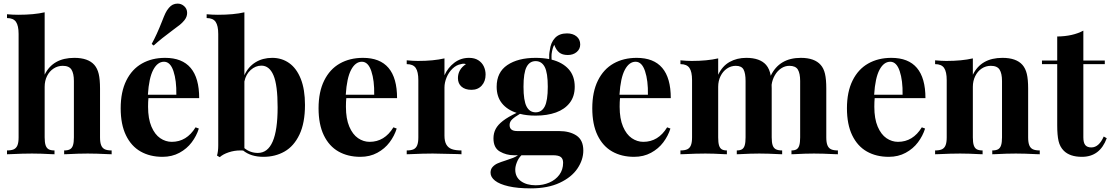

<svg xmlns="http://www.w3.org/2000/svg" viewBox="-20 -850 6119 1058"><path d="M389.6 -531.2Q465.8 -531.2 500 -492.2Q516.6 -473.1 523.9 -442.9Q531.2 -412.6 531.2 -362.3V-92.8Q531.2 -64.9 537.6 -49.3Q543.9 -33.7 557.6 -27.3Q571.3 -21 595.2 -21V0L578.1 -0.5Q509.8 -3.9 463.4 -3.9Q414.6 -3.9 349.6 -0.5L333.5 0V-21Q354 -21 365.5 -27.3Q377 -33.7 382.1 -49.3Q387.2 -64.9 387.2 -92.8V-403.8Q387.2 -444.8 374 -466.1Q360.8 -487.3 325.7 -487.3Q298.3 -487.3 275.4 -472.4Q252.4 -457.5 239.3 -431.2Q226.1 -404.8 226.1 -371.6V-92.8Q226.1 -64.9 231.4 -49.3Q236.8 -33.7 248.3 -27.3Q259.8 -21 280.3 -21V0L264.6 -0.5Q202.1 -3.9 156.2 -3.9Q106.9 -3.9 36.1 -0.5L18.6 0V-21Q42.5 -21 56.2 -27.3Q69.8 -33.7 76.2 -49.3Q82.5 -64.9 82.5 -92.8V-662.6Q82.5 -708.5 68.1 -729.5Q53.7 -750.5 18.6 -750.5V-771.5Q50.3 -768.6 80.1 -768.6Q168 -768.6 226.1 -782.2V-438.5Q271.5 -531.2 389.6 -531.2Z M645.5 0ZM1057.6 -148.4 1075.7 -141.6Q1063 -101.1 1036.4 -65.7Q1009.8 -30.3 968.8 -8.1Q927.7 14.2 875.5 14.2Q806.6 14.2 754.9 -15.1Q703.1 -44.4 674.1 -104.5Q645 -164.6 645 -253.4Q645 -343.8 676 -406.2Q707 -468.8 762.2 -500Q817.4 -531.2 889.6 -531.2Q1077.6 -531.2 1077.6 -309.1H797.9Q795.9 -289.6 795.9 -261.7Q795.9 -195.8 814.5 -152.3Q833 -108.9 862.8 -88.6Q892.6 -68.4 926.3 -68.4Q1008.8 -68.4 1057.6 -148.4ZM794.9 -328.1H951.7Q953.1 -406.2 935.8 -458Q918.5 -509.8 883.8 -509.8Q848.1 -509.8 824.5 -465.3Q800.8 -420.9 794.9 -328.1ZM1011.2 -778.8Q1011.2 -756.8 995.6 -737.8Q984.9 -724.6 971.4 -713.6Q958 -702.6 933.6 -685.1Q869.1 -637.7 826.7 -599.1L815.9 -607.9Q844.2 -659.2 872.6 -731.9Q884.3 -762.2 891.8 -777.8Q899.4 -793.5 910.6 -806.6Q929.7 -830.1 958.5 -830.1Q978.5 -830.1 993.2 -817.4Q1011.2 -802.7 1011.2 -778.8Z M1660.6 -272Q1660.6 -172.4 1630.1 -108.4Q1599.6 -44.4 1548.1 -15.1Q1496.6 14.2 1431.6 14.2Q1362.8 14.2 1319.8 -20.5Q1314.5 -21 1303.7 -21Q1271 -21 1239.7 -10.5Q1208.5 0 1190.9 16.1L1175.8 7.3Q1182.6 -15.6 1182.6 -48.8V-662.6Q1182.6 -708.5 1168.2 -729.5Q1153.8 -750.5 1118.7 -750.5V-771.5Q1150.4 -768.6 1180.7 -768.6Q1268.6 -768.6 1326.7 -782.2V-435.5Q1347.7 -481.9 1387.7 -506.6Q1427.7 -531.2 1480 -531.2Q1532.7 -531.2 1573.5 -502.4Q1614.3 -473.6 1637.5 -415.3Q1660.6 -356.9 1660.6 -272ZM1509.8 -258.3Q1509.8 -381.3 1487.1 -434.8Q1464.4 -488.3 1420.4 -488.3Q1388.2 -488.3 1361.6 -464.6Q1335 -440.9 1326.7 -400.9V-33.7Q1358.9 -7.3 1400.9 -7.3Q1509.8 -7.3 1509.8 -258.3Z M2147.9 -148.4 2166 -141.6Q2153.3 -101.1 2126.7 -65.7Q2100.1 -30.3 2059.1 -8.1Q2018.1 14.2 1965.8 14.2Q1897 14.2 1845.2 -15.1Q1793.5 -44.4 1764.4 -104.5Q1735.4 -164.6 1735.4 -253.4Q1735.4 -343.8 1766.4 -406.2Q1797.4 -468.8 1852.5 -500Q1907.7 -531.2 1980 -531.2Q2168 -531.2 2168 -309.1H1888.2Q1886.2 -289.6 1886.2 -261.7Q1886.2 -195.8 1904.8 -152.3Q1923.3 -108.9 1953.1 -88.6Q1982.9 -68.4 2016.6 -68.4Q2099.1 -68.4 2147.9 -148.4ZM1885.3 -328.1H2042Q2043.5 -406.2 2026.1 -458Q2008.8 -509.8 1974.1 -509.8Q1938.5 -509.8 1914.8 -465.3Q1891.1 -420.9 1885.3 -328.1Z M2655.8 -439Q2655.8 -401.9 2634.5 -378.4Q2613.3 -355 2578.1 -355Q2543.5 -355 2523.4 -372.3Q2503.4 -389.6 2503.4 -419.4Q2503.4 -467.3 2547.4 -496.6Q2541 -499 2534.2 -499Q2528.3 -499 2520 -496.6Q2494.6 -492.2 2473.6 -471.9Q2452.6 -451.7 2440.9 -423.3Q2429.2 -395 2429.2 -367.7V-103Q2429.2 -71.3 2439.5 -53.5Q2449.7 -35.6 2469.7 -28.3Q2489.7 -21 2522.9 -21V0Q2517.6 0 2501 -1Q2397 -3.9 2364.3 -3.9Q2312.5 -3.9 2239.7 -0.5L2221.2 0V-21Q2245.1 -21 2258.8 -27.3Q2272.5 -33.7 2278.8 -49.3Q2285.2 -64.9 2285.2 -92.8V-408.2Q2285.2 -454.6 2270.8 -475.6Q2256.3 -496.6 2221.2 -496.6V-517.6Q2257.8 -514.2 2283.2 -514.2Q2368.2 -514.2 2429.2 -528.3V-435.1Q2448.2 -477.5 2483.6 -504.4Q2519 -531.2 2564.5 -531.2Q2595.2 -531.2 2615.7 -518.1Q2636.2 -504.9 2646 -483.9Q2655.8 -462.9 2655.8 -439Z M3194.3 -20.5Q3194.3 30.3 3162.1 78.4Q3129.9 126.5 3064.5 157.2Q2999 188 2904.8 188Q2832 188 2782.2 176.5Q2732.4 165 2707.8 145.5Q2683.1 126 2683.1 101.6Q2683.1 82.5 2694.3 70.1Q2705.6 57.6 2721.9 50.3Q2738.3 43 2766.6 34.2Q2792 25.9 2806.9 20Q2821.8 14.2 2834.5 5.4H2811Q2770 5.4 2734.6 -14.9Q2699.2 -35.2 2699.2 -87.4Q2699.2 -116.2 2711.4 -139.4Q2723.6 -162.6 2751.5 -184.1Q2779.3 -205.6 2826.7 -228Q2774.4 -245.1 2745.6 -281.2Q2716.8 -317.4 2716.8 -372.1Q2716.8 -451.7 2775.6 -491.5Q2834.5 -531.2 2931.6 -531.2Q2970.7 -531.2 3006.3 -524.4Q3004.9 -550.3 3009.8 -573.7Q3014.6 -615.7 3038.3 -640.9Q3062 -666 3104.5 -666Q3136.7 -666 3157 -649.4Q3177.2 -632.8 3177.2 -605Q3177.2 -579.6 3157.7 -563.2Q3138.2 -546.9 3108.9 -546.9Q3078.6 -546.9 3061.5 -560.8Q3044.4 -574.7 3034.2 -603Q3023.9 -585.4 3019.5 -552.2Q3019 -547.4 3019 -537.6Q3019 -526.9 3019.5 -521.5Q3079.6 -506.3 3113.3 -469Q3147 -431.6 3147 -372.1Q3147 -318.8 3119.4 -283.2Q3091.8 -247.6 3043.5 -230.2Q2995.1 -212.9 2931.6 -212.9Q2882.3 -212.9 2845.2 -222.7Q2815.4 -205.1 2801.8 -191.9Q2788.1 -178.7 2788.1 -161.1Q2788.1 -127.9 2829.1 -127.9H3059.1Q3119.6 -127.9 3157 -102.8Q3194.3 -77.6 3194.3 -20.5ZM2864.7 -372.1Q2864.7 -295.4 2881.6 -263.2Q2898.4 -231 2931.6 -231Q2964.8 -231 2981.7 -263.2Q2998.5 -295.4 2998.5 -372.1Q2998.5 -448.7 2981.7 -481Q2964.8 -513.2 2931.6 -513.2Q2898.4 -513.2 2881.6 -481Q2864.7 -448.7 2864.7 -372.1ZM3083 46.9Q3083 25.4 3070.6 15.4Q3058.1 5.4 3025.4 5.4H2853.5Q2837.4 21 2828.4 43.7Q2819.3 66.4 2819.3 84.5Q2819.3 126 2850.8 148.4Q2882.3 170.9 2931.6 170.9Q2972.7 170.9 3007.1 156Q3041.5 141.1 3062.3 113Q3083 85 3083 46.9Z M3656.2 -148.4 3674.3 -141.6Q3661.6 -101.1 3635 -65.7Q3608.4 -30.3 3567.4 -8.1Q3526.4 14.2 3474.1 14.2Q3405.3 14.2 3353.5 -15.1Q3301.8 -44.4 3272.7 -104.5Q3243.7 -164.6 3243.7 -253.4Q3243.7 -343.8 3274.7 -406.2Q3305.7 -468.8 3360.8 -500Q3416 -531.2 3488.3 -531.2Q3676.3 -531.2 3676.3 -309.1H3396.5Q3394.5 -289.6 3394.5 -261.7Q3394.5 -195.8 3413.1 -152.3Q3431.6 -108.9 3461.4 -88.6Q3491.2 -68.4 3524.9 -68.4Q3607.4 -68.4 3656.2 -148.4ZM3393.6 -328.1H3550.3Q3551.8 -406.2 3534.4 -458Q3517.1 -509.8 3482.4 -509.8Q3446.8 -509.8 3423.1 -465.3Q3399.4 -420.9 3393.6 -328.1Z M4597.2 -21V0L4580.1 -0.5Q4511.7 -3.9 4465.3 -3.9Q4419.4 -3.9 4356.9 -0.5L4341.3 0V-21Q4359.4 -21 4369.6 -27.3Q4379.9 -33.7 4384.5 -49.3Q4389.2 -64.9 4389.2 -92.8V-403.8Q4389.2 -445.3 4376.7 -466.3Q4364.3 -487.3 4329.6 -487.3Q4305.7 -487.3 4284.7 -473.4Q4263.7 -459.5 4249.8 -435.5Q4235.8 -411.6 4231.9 -382.8L4232.4 -362.3V-92.8Q4232.4 -64.5 4237.8 -49.1Q4243.2 -33.7 4255.6 -27.3Q4268.1 -21 4290 -21V0L4274.9 -0.5Q4210 -3.9 4164.1 -3.9Q4118.2 -3.9 4055.7 -0.5L4040 0V-21Q4058.1 -21 4068.6 -27.3Q4079.1 -33.7 4083.7 -49.3Q4088.4 -64.9 4088.4 -92.8V-403.8Q4088.4 -445.8 4077.4 -466.6Q4066.4 -487.3 4034.7 -487.3Q4008.3 -487.3 3985.8 -472.2Q3963.4 -457 3950.4 -430.4Q3937.5 -403.8 3937.5 -371.6V-92.8Q3937.5 -64.5 3942.1 -49.1Q3946.8 -33.7 3957 -27.3Q3967.3 -21 3985.4 -21V0L3970.2 -0.5Q3909.7 -3.9 3867.2 -3.9Q3817.9 -3.9 3747.1 -0.5L3729.5 0V-21Q3753.4 -21 3767.1 -27.3Q3780.8 -33.7 3787.1 -49.3Q3793.5 -64.9 3793.5 -92.8V-408.2Q3793.5 -454.6 3779.1 -475.6Q3764.6 -496.6 3729.5 -496.6V-517.6Q3766.1 -514.2 3791.5 -514.2Q3876.5 -514.2 3937.5 -528.3V-438Q3960 -485.8 4000.2 -508.5Q4040.5 -531.2 4092.3 -531.2Q4167.5 -531.2 4201.7 -492.2Q4220.7 -470.2 4227.1 -432.6Q4274.4 -531.2 4393.1 -531.2Q4468.3 -531.2 4502.4 -492.2Q4519 -473.6 4526.1 -443.1Q4533.2 -412.6 4533.2 -362.3V-92.8Q4533.2 -64.9 4539.6 -49.3Q4545.9 -33.7 4559.6 -27.3Q4573.2 -21 4597.2 -21Z M5059.6 -148.4 5077.6 -141.6Q5064.9 -101.1 5038.3 -65.7Q5011.7 -30.3 4970.7 -8.1Q4929.7 14.2 4877.4 14.2Q4808.6 14.2 4756.8 -15.1Q4705.1 -44.4 4676 -104.5Q4647 -164.6 4647 -253.4Q4647 -343.8 4678 -406.2Q4709 -468.8 4764.2 -500Q4819.3 -531.2 4891.6 -531.2Q5079.6 -531.2 5079.6 -309.1H4799.8Q4797.9 -289.6 4797.9 -261.7Q4797.9 -195.8 4816.4 -152.3Q4835 -108.9 4864.7 -88.6Q4894.5 -68.4 4928.2 -68.4Q5010.7 -68.4 5059.6 -148.4ZM4796.9 -328.1H4953.6Q4955.1 -406.2 4937.7 -458Q4920.4 -509.8 4885.7 -509.8Q4850.1 -509.8 4826.4 -465.3Q4802.7 -420.9 4796.9 -328.1Z M5614.3 -492.2Q5630.9 -473.1 5638.2 -442.9Q5645.5 -412.6 5645.5 -362.3V-92.8Q5645.5 -64.9 5651.9 -49.3Q5658.2 -33.7 5671.9 -27.3Q5685.5 -21 5709.5 -21V0L5692.4 -0.5Q5624 -3.9 5577.6 -3.9Q5528.8 -3.9 5463.9 -0.5L5447.8 0V-21Q5468.3 -21 5479.7 -27.3Q5491.2 -33.7 5496.3 -49.3Q5501.5 -64.9 5501.5 -92.8V-403.8Q5501.5 -444.8 5488.3 -466.1Q5475.1 -487.3 5439.9 -487.3Q5412.1 -487.3 5389.4 -472.2Q5366.7 -457 5353.8 -430.4Q5340.8 -403.8 5340.8 -371.6V-92.8Q5340.8 -64.9 5345.9 -49.3Q5351.1 -33.7 5362.5 -27.3Q5374 -21 5394.5 -21V0L5378.9 -0.5Q5316.4 -3.9 5270.5 -3.9Q5221.2 -3.9 5150.4 -0.5L5132.8 0V-21Q5156.7 -21 5170.4 -27.3Q5184.1 -33.7 5190.4 -49.3Q5196.8 -64.9 5196.8 -92.8V-408.2Q5196.8 -454.6 5182.4 -475.6Q5168 -496.6 5132.8 -496.6V-517.6Q5169.4 -514.2 5194.8 -514.2Q5279.8 -514.2 5340.8 -528.3V-438Q5386.2 -531.2 5503.9 -531.2Q5580.1 -531.2 5614.3 -492.2Z M6067.9 -516.6V-496.6H5949.7V-93.3Q5949.7 -63.5 5960.4 -50.5Q5971.2 -37.6 5993.7 -37.6Q6035.6 -37.6 6062 -97.7L6078.6 -88.4Q6041 14.2 5941.9 14.2Q5875.5 14.2 5841.8 -19.5Q5820.8 -40.5 5813.2 -72.5Q5805.7 -104.5 5805.7 -159.2V-496.6H5721.7V-516.6H5805.7V-648.9Q5891.6 -649.9 5949.7 -681.2V-516.6Z"/></svg>

Font: TypoPRO Playfair Display
Style: Bold
Weight: 700
Designer: Claus Eggers Sørensen
Foundry: Claus Eggers Sørensen
Version: Version 1.004;PS 001.004;hotconv 1.0.70;makeotf.lib2.5.58329